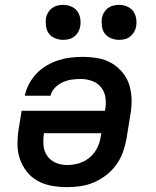

<svg xmlns="http://www.w3.org/2000/svg" viewBox="-20 -762 640 790"><path d="M256 8Q224 8 193 2.5Q162 -3 135.5 -17.5Q109 -32 90.5 -55.5Q72 -79 62 -107.5Q52 -136 52 -168Q52 -200 57 -232L69 -306H412Q417 -331 414.5 -356Q412 -381 398 -400Q384 -419 361 -428Q338 -437 313 -437Q294 -437 275.5 -434.5Q257 -432 239 -424Q221 -416 206.5 -401.5Q192 -387 188 -368H82Q87 -393 99.5 -416.5Q112 -440 130.5 -459.5Q149 -479 172 -492.5Q195 -506 220 -514Q245 -522 270 -525Q295 -528 320 -528Q352 -528 383 -522.5Q414 -517 439.5 -502Q465 -487 484 -464Q503 -441 512 -412Q521 -383 521.5 -351.5Q522 -320 516 -288L500 -188Q495 -161 485 -134Q475 -107 457.5 -83Q440 -59 416.5 -41Q393 -23 366 -11.5Q339 0 311 4Q283 8 256 8ZM256 -83Q272 -83 288.5 -86Q305 -89 320.5 -96Q336 -103 349.5 -114.5Q363 -126 372.5 -140.5Q382 -155 387.5 -171Q393 -187 395 -203L397 -214H161Q157 -189 159 -164.5Q161 -140 174 -121Q187 -102 209 -92.5Q231 -83 256 -83ZM470 -598Q453 -598 437 -604.5Q421 -611 411.5 -623.5Q402 -636 399.5 -653Q397 -670 399 -687Q401 -699 407.5 -710Q414 -721 424 -728.5Q434 -736 446 -739Q458 -742 470 -742Q487 -742 502.5 -735.5Q518 -729 527.5 -716.5Q537 -704 540 -687Q543 -670 540 -653Q538 -641 531.5 -630Q525 -619 515.5 -611.5Q506 -604 494 -601Q482 -598 470 -598ZM240 -598Q223 -598 207 -604.5Q191 -611 181.5 -623.5Q172 -636 169.5 -653Q167 -670 169 -687Q171 -699 177.5 -710Q184 -721 194 -728.5Q204 -736 216 -739Q228 -742 240 -742Q257 -742 272.5 -735.5Q288 -729 297.5 -716.5Q307 -704 310 -687Q313 -670 310 -653Q308 -641 301.5 -630Q295 -619 285.5 -611.5Q276 -604 264 -601Q252 -598 240 -598Z"/></svg>

Font: Iosevka SmBd Ex Obl
Style: Regular
Weight: 600
Width: 7
Italic angle: -9°
Monospace: yes
Designer: Belleve Invis
Foundry: Belleve Invis
Version: Version 32.5.0; ttfautohint (v1.8.4)